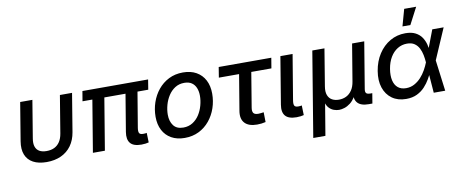

<svg xmlns="http://www.w3.org/2000/svg" viewBox="-78 -1105 3981 1657"><g transform="rotate(-10 1913.0 -276.5)"><path d="M251 9.3Q180.2 9.3 133.3 -16.1Q86.4 -41.5 67.4 -89.6Q48.3 -137.7 59.6 -206.5L114.7 -541H221.7L167.5 -212.4Q160.2 -169.4 169.7 -141.1Q179.2 -112.8 203.6 -98.6Q228 -84.5 266.6 -84.5Q305.7 -84.5 334.7 -98.6Q363.8 -112.8 382.6 -141.1Q401.4 -169.4 408.7 -212.4L462.9 -541H569.3L514.2 -206.5Q502.9 -138.2 468 -89.8Q433.1 -41.5 377.9 -16.1Q322.8 9.3 251 9.3Z M1082.5 2.9Q1012.7 2.9 985.4 -30.3Q958 -63.5 968.3 -127.4L1032.2 -512.7H1137.2L1076.2 -146.5Q1070.8 -113.8 1078.1 -99.9Q1085.4 -85.9 1111.8 -85.9Q1124 -85.9 1131.1 -86.7Q1138.2 -87.4 1144 -88.9L1146.5 -4.9Q1135.7 -2 1118.7 0.5Q1101.6 2.9 1082.5 2.9ZM656.7 0 741.7 -512.7H846.7L761.7 0ZM645.5 -453.6 660.2 -541H1235.8L1221.7 -453.6Z M1460.9 11.2Q1393.1 11.2 1344.2 -16.4Q1295.4 -43.9 1269.3 -94.2Q1243.2 -144.5 1243.2 -211.9Q1243.2 -276.9 1263.7 -337.2Q1284.2 -397.5 1323 -445.1Q1361.8 -492.7 1417 -520.5Q1472.2 -548.3 1541 -548.3Q1609.4 -548.3 1658.2 -520.8Q1707 -493.2 1733.2 -442.9Q1759.3 -392.6 1759.3 -324.7Q1759.3 -259.3 1738.8 -199Q1718.3 -138.7 1679.2 -91.1Q1640.1 -43.5 1585 -16.1Q1529.8 11.2 1460.9 11.2ZM1464.4 -79.1Q1510.7 -79.1 1546.1 -101.6Q1581.5 -124 1605 -160.6Q1628.4 -197.3 1640.1 -240.5Q1651.9 -283.7 1651.9 -324.7Q1651.9 -363.8 1639.6 -393.8Q1627.4 -423.8 1602.3 -440.9Q1577.1 -458 1537.6 -458Q1491.2 -458 1456.3 -435.5Q1421.4 -413.1 1397.7 -376.5Q1374 -339.8 1362.1 -296.6Q1350.1 -253.4 1350.1 -211.4Q1350.1 -153.8 1377.9 -116.5Q1405.8 -79.1 1464.4 -79.1Z M2095.7 5.9Q2022 5.9 1987.8 -30.8Q1953.6 -67.4 1964.8 -136.2L2017.1 -450.2H1839.8L1854.5 -541H2315.4L2300.3 -450.2H2124L2073.7 -146Q2068.4 -114.3 2079.1 -99.1Q2089.8 -84 2121.6 -84Q2130.9 -84 2144.5 -85.7Q2158.2 -87.4 2168.9 -88.9L2170.4 -2.9Q2153.3 1.5 2134 3.7Q2114.7 5.9 2095.7 5.9Z M2442.4 2.9Q2372.1 2.9 2344 -30Q2315.9 -63 2326.7 -127.4L2395 -541H2502L2436.5 -147Q2431.2 -114.3 2438.2 -100.3Q2445.3 -86.4 2471.7 -86.4Q2483.4 -86.4 2490.5 -87.4Q2497.6 -88.4 2502.9 -89.8L2505.4 -4.9Q2495.1 -2 2478.3 0.5Q2461.4 2.9 2442.4 2.9Z M2551.8 204.1 2674.8 -541H2781.2L2728 -217.3Q2720.2 -170.4 2731.7 -140.6Q2743.2 -110.8 2768.6 -96.9Q2793.9 -83 2828.1 -83Q2863.8 -83 2892.8 -97.4Q2921.9 -111.8 2942.1 -141.6Q2962.4 -171.4 2969.7 -217.3L3023.4 -541H3129.9L3062.5 -133.3Q3058.6 -108.9 3067.9 -98.6Q3077.1 -88.4 3104 -88.4H3120.6L3106 0H3074.2Q3005.9 0 2976.8 -32.7Q2947.8 -65.4 2958.5 -127.9L2966.8 -177.2H2988.3Q2979.5 -123 2959.5 -87.6Q2939.5 -52.2 2913.8 -32.5Q2888.2 -12.7 2862.1 -4.4Q2835.9 3.9 2814.5 3.9Q2792.5 3.9 2769 -4.4Q2745.6 -12.7 2726.8 -32.7Q2708 -52.7 2699.7 -87.9Q2691.4 -123 2700.2 -177.2H2721.7L2658.2 204.1Z M3400.9 11.7Q3328.1 11.7 3278.1 -24.2Q3228 -60.1 3207 -123.3Q3186 -186.5 3199.7 -268.6Q3213.4 -352.1 3254.4 -415Q3295.4 -478 3356.2 -513.2Q3417 -548.3 3490.2 -548.3Q3544.4 -548.3 3579.1 -530Q3613.8 -511.7 3633.5 -482.2Q3653.3 -452.6 3661.9 -418.2Q3670.4 -383.8 3671.9 -351.6H3707.5L3709 -272.9L3744.1 0H3643.6L3622.6 -272Q3620.6 -302.2 3614.3 -334.7Q3607.9 -367.2 3593.8 -395Q3579.6 -422.9 3554.4 -440.2Q3529.3 -457.5 3488.8 -457.5Q3443.4 -457.5 3405.8 -434.3Q3368.2 -411.1 3342.8 -368.9Q3317.4 -326.7 3307.6 -267.6Q3298.3 -210.4 3307.9 -168.2Q3317.4 -126 3345 -103Q3372.6 -80.1 3416.5 -80.1Q3456.1 -80.1 3489 -97.9Q3522 -115.7 3547.9 -144Q3573.7 -172.4 3592.3 -205.6Q3610.8 -238.8 3622.6 -269L3726.1 -541H3825.7L3708 -269L3681.2 -192.4H3648.4Q3634.3 -160.2 3614.3 -124.8Q3594.2 -89.4 3565.4 -58.3Q3536.6 -27.3 3496.3 -7.8Q3456.1 11.7 3400.9 11.7ZM3477.1 -610.4 3518.1 -757.3H3623L3546.4 -610.4Z"/></g></svg>

Font: Inter 17pt Medium
Style: Italic
Weight: 500
Italic angle: -9.3988°
Version: Version 4.001;git-66647c0bb